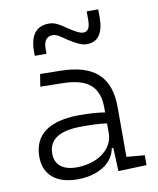

<svg xmlns="http://www.w3.org/2000/svg" viewBox="-87 -849 761 927"><g transform="rotate(-10 293.0 -385.5)"><path d="M418.9 4.9 557.6 0V-48.3L468.8 -56.2V-297.4C468.8 -448.7 393.6 -518.6 224.6 -521L127.9 -522.5L118.2 -461.9L228 -460C350.1 -457.5 404.8 -412.6 404.8 -307.1V-285.2C371.1 -291 328.1 -293.9 281.7 -293.9C132.3 -293.9 54.7 -237.8 54.7 -129.4C54.7 -41 114.3 9.8 218.3 9.8C319.3 9.8 394.5 -37.1 406.2 -109.4H414.1ZM404.8 -231.4V-182.6C404.8 -108.9 331.5 -47.9 223.6 -47.9C156.7 -47.9 118.7 -78.6 118.7 -133.3C118.7 -203.1 172.4 -237.8 279.8 -237.8C320.3 -237.8 366.7 -237.8 404.8 -231.4ZM117.7 -613.3H175.3V-637.7C175.3 -677.2 190.4 -696.8 221.2 -696.8C242.2 -696.8 264.6 -676.8 286.6 -662.6C321.3 -640.6 350.6 -625 374.5 -625C430.7 -625 458.5 -664.1 458.5 -742.2V-781.2H401.9V-737.3C401.9 -701.2 390.6 -683.1 368.7 -683.1C352.5 -683.1 327.6 -696.3 292.5 -720.2C265.6 -739.3 241.2 -754.9 212.4 -754.9C148.9 -754.9 117.7 -714.4 117.7 -632.8Z"/></g></svg>

Font: Cascadia Mono Light
Style: Regular
Weight: 300
Monospace: yes
Designer: Aaron Bell
Foundry: Saja Typeworks
Version: Version 2404.023